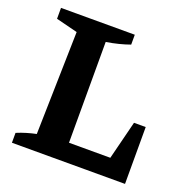

<svg xmlns="http://www.w3.org/2000/svg" viewBox="-121 -782 870 895"><g transform="rotate(20 314.0 -334.5)"><path d="M535 -282H593V0H32V-49Q56 -59 79.5 -66Q103 -73 127 -78L139 -588L32 -615V-669H398V-620Q373 -611 343.5 -603.5Q314 -596 282 -591V-91H487Z"/></g></svg>

Font: Piazzolla Thin ExtraBold
Style: Regular
Weight: 800
Version: Version 2.005